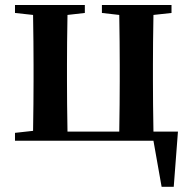

<svg xmlns="http://www.w3.org/2000/svg" viewBox="-20 -555 746 757"><path d="M585 -36.1H681.6L665 181.6H617.2L585 0H39.1V-31.2L110.4 -39.1Q112.3 -152.3 112.3 -235.4V-299.8Q112.3 -382.8 110.4 -496.1L39.1 -503.9V-535.2H314.5V-503.9L246.1 -496.1Q244.1 -382.8 244.1 -299.8V-235.4Q244.1 -149.4 246.1 -36.1H450.2Q452.1 -149.4 452.1 -235.4V-299.8Q452.1 -382.8 450.2 -496.1L381.8 -503.9V-535.2H656.2V-503.9L585 -496.1Q583 -382.8 583 -299.8V-235.4Q583 -149.4 585 -36.1Z"/></svg>

Font: GenRyuMin TW TTF Bold
Style: Regular
Weight: 700
Version: Version 1.300